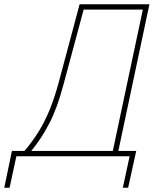

<svg xmlns="http://www.w3.org/2000/svg" viewBox="-97 -734 725 902"><path d="M-77 148 -41 -25H18Q54 -67 82.5 -112.5Q111 -158 134 -213Q157 -268 177 -340L277 -714H605L459 -25H543L505 148H480L512 0H-20L-52 148ZM50 -25H433L574 -689H296L201 -336Q172 -226 134.5 -154Q97 -82 50 -25Z"/></svg>

Font: Noto Sans SemiCondensed Thin
Style: Italic
Weight: 100
Width: 4
Italic angle: -12°
Designer: Monotype Design Team
Foundry: Monotype Imaging Inc.
Version: Version 2.013; ttfautohint (v1.8.4.7-5d5b)